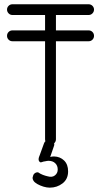

<svg xmlns="http://www.w3.org/2000/svg" viewBox="-20 -679 474 901"><path d="M191.5 -634.1Q191.5 -644.2 198.9 -651.6Q206.2 -659 217 -659Q227.4 -659 234.9 -651.6Q242.5 -644.2 242.5 -634.1V-25.5Q242.5 -14.8 234.9 -7.4Q227.4 0 217 0Q206.2 0 198.9 -7.4Q191.5 -14.8 191.5 -25.5ZM395.8 -659Q406.5 -659 413.9 -651.6Q421.2 -644.2 421.2 -634.1Q421.2 -623.8 413.9 -616.2Q406.5 -608.6 395.8 -608.6H38.5Q27.8 -608.6 20.4 -616.2Q13 -623.8 13 -634.1Q13 -644.2 20.4 -651.6Q27.8 -659 38.5 -659ZM395.8 -536.4Q406.5 -536.4 413.9 -529Q421.2 -521.6 421.2 -510.9Q421.2 -500.1 413.9 -492.8Q406.5 -485.4 395.8 -485.4H38.5Q27.8 -485.4 20.4 -492.8Q13 -500.1 13 -510.9Q13 -521.6 20.4 -529Q27.8 -536.4 38.5 -536.4ZM186.6 -6.6Q188.9 -13.8 195.3 -18.1Q201.8 -22.4 209.6 -22.4Q221 -22.4 229.1 -13.7Q237.1 -5 233.9 4.4L215.6 57.5Q220.9 55.9 225.3 55.6Q229.8 55.2 234.4 55.2Q261.9 56 280.8 74.2Q299.6 92.5 299.6 125.1Q299.6 161.5 273.5 181.6Q247.4 201.6 213.6 201.6Q199.8 201.6 184.1 196.9Q168.4 192.1 155.4 184.8Q142.4 177.5 137.1 169Q130 157 135 147.6Q136.2 139.4 143 134.2Q149.8 129 158.6 129.6Q169.5 137.1 181.4 141.7Q193.4 146.2 204.1 148.5Q224.5 154.5 237.7 144.1Q250.9 133.6 250.9 116.5Q250.9 98.1 239.1 86.9Q227.4 75.6 207.2 75.6Q203.8 75.6 200.6 76.2Q197.5 76.9 194.4 77.5Q183.1 78.8 175.8 81.9Q168.4 85 164.2 78.2Q156.9 70.2 166.4 49.2Z"/></svg>

Font: Libertine-Super Thin
Style: Regular
Weight: 100
Designer: Bastien Sozeau
Foundry: NBR — Bastien Sozeau
Version: Version 2.003;gftools[0.9.33]